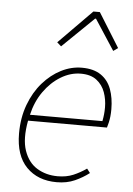

<svg xmlns="http://www.w3.org/2000/svg" viewBox="-53 -777 575 829"><g transform="rotate(5 234.0 -362.0)"><path d="M224 12Q142 12 93 -38Q44 -88 44 -184Q44 -252 65 -308.5Q86 -365 121.5 -405.5Q157 -446 200.5 -468Q244 -490 290 -490Q341 -490 372.5 -468.5Q404 -447 418 -409Q432 -371 432 -322Q432 -306 430.5 -291.5Q429 -277 426 -264.5Q423 -252 420 -242H78Q63 -162 80.5 -111.5Q98 -61 137 -37.5Q176 -14 226 -14Q264 -14 293.5 -26.5Q323 -39 350 -58L364 -40Q337 -19 302.5 -3.5Q268 12 224 12ZM84 -268H398Q401 -283 402.5 -297.5Q404 -312 404 -328Q404 -362 393 -393Q382 -424 356.5 -444Q331 -464 288 -464Q243 -464 201 -438.5Q159 -413 128 -369Q97 -325 84 -268ZM192 -574 174 -590 318 -736H346L438 -588L418 -574L332 -706H328Z"/></g></svg>

Font: Source Sans Variable
Style: Italic
Weight: 200
Italic angle: -11°
Designer: Paul D. Hunt
Foundry: Adobe Systems Incorporated
Version: Version 3.006;hotconv 1.0.111;makeotfexe 2.5.65597